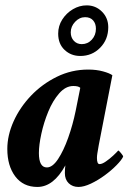

<svg xmlns="http://www.w3.org/2000/svg" viewBox="-20 -703 491 730"><path d="M122.1 7.8Q68.4 7.8 38.1 -32.2Q7.8 -72.3 7.8 -136.7Q7.8 -188.5 31.7 -241.7Q55.7 -294.9 98.1 -339.4Q140.6 -383.8 196.3 -411.1Q252 -438.5 315.4 -438.5Q346.7 -438.5 371.6 -431.6Q396.5 -424.8 407.2 -417L355.5 -151.4Q351.6 -128.9 350.1 -119.6Q348.6 -110.4 348.6 -102.5Q348.6 -79.1 358.4 -79.1Q368.2 -79.1 382.3 -88.9Q396.5 -98.6 410.2 -111.3Q423.8 -124 429.7 -130.9Q431.6 -130.9 439.9 -121.1Q448.2 -111.3 448.2 -107.4Q442.4 -94.7 423.3 -75.2Q404.3 -55.7 378.4 -36.6Q352.5 -17.6 325.7 -4.9Q298.8 7.8 278.3 7.8Q255.9 7.8 241.2 -6.3Q226.6 -20.5 226.6 -44.9Q226.6 -52.7 227.1 -60.1Q227.5 -67.4 228.5 -74.2Q183.6 7.8 122.1 7.8ZM158.2 -66.4Q179.7 -66.4 200.7 -98.1Q221.7 -129.9 239.3 -179.2Q256.8 -228.5 267.6 -281.2L285.2 -369.1Q278.3 -376 258.8 -376Q229.5 -376 205.1 -348.1Q180.7 -320.3 163.6 -278.8Q146.5 -237.3 137.2 -194.3Q127.9 -151.4 127.9 -121.1Q127.9 -66.4 158.2 -66.4ZM285.2 -490.2Q250 -490.2 225.6 -513.2Q201.2 -536.1 201.2 -575.2Q201.2 -604.5 216.8 -628.9Q232.4 -653.3 257.3 -668Q282.2 -682.6 309.6 -682.6Q343.8 -682.6 367.7 -658.7Q391.6 -634.8 391.6 -599.6Q391.6 -552.7 360.8 -521.5Q330.1 -490.2 285.2 -490.2ZM291 -535.2Q313.5 -535.2 329.1 -552.2Q344.7 -569.3 344.7 -593.8Q344.7 -613.3 334 -625.5Q323.2 -637.7 303.7 -637.7Q282.2 -637.7 265.6 -620.1Q249 -602.5 249 -580.1Q249 -560.5 260.7 -547.9Q272.5 -535.2 291 -535.2Z"/></svg>

Font: Crimson Text
Style: Bold Italic
Weight: 700
Italic angle: -11°
Designer: Sebastian Kosch
Foundry: Sebastian Kosch
Version: Version 1.100; ttfautohint (v1.8.4)